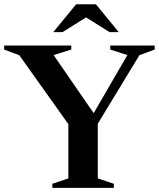

<svg xmlns="http://www.w3.org/2000/svg" viewBox="-31 -904 766 924"><path d="M62 -638 -11 -665.5V-685H312V-665.5L227 -639L438 -333H404.5L582 -639L499.5 -665.5V-685H713.5V-665.5L640 -638.5L439.5 -308.5V-45.5L517 -19.5V0H221V-19.5L298 -45.5V-306.5ZM368.5 -829.5H398L270 -749.5H225.5L335.5 -883.5H430.5L540.5 -749.5H496Z"/></svg>

Font: Newsreader 36pt SemiBold
Style: Regular
Weight: 600
Designer: Hugues Gentile
Foundry: Production Type
Version: Version 1.003